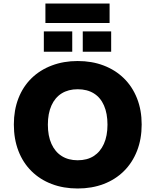

<svg xmlns="http://www.w3.org/2000/svg" viewBox="-20 -1064 886 1095"><path d="M423 11Q342 11 275 -14.5Q208 -40 159.5 -88Q111 -136 85 -203.5Q59 -271 59 -354Q59 -436 85 -503Q111 -570 159.5 -617.5Q208 -665 275.5 -690.5Q343 -716 423 -716Q504 -716 571 -690.5Q638 -665 686.5 -617.5Q735 -570 761.5 -503Q788 -436 788 -354Q788 -271 761.5 -203.5Q735 -136 686.5 -88Q638 -40 571 -14.5Q504 11 423 11ZM423 -150Q477 -150 514.5 -174Q552 -198 572.5 -243.5Q593 -289 593 -353Q593 -417 573 -462.5Q553 -508 515 -531.5Q477 -555 423 -555Q370 -555 332 -531.5Q294 -508 273.5 -462.5Q253 -417 253 -353Q253 -289 273.5 -243.5Q294 -198 332 -174Q370 -150 423 -150ZM239 -933V-1044H605V-933ZM230 -769V-885H392V-769ZM452 -769V-885H614V-769Z"/></svg>

Font: Nunito Sans 8pt Black
Style: Regular
Weight: 900
Version: Version 3.101;gftools[0.9.27]